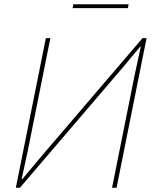

<svg xmlns="http://www.w3.org/2000/svg" viewBox="-20 -876 720 896"><path d="M54 0 194 -698H215L110 -174L81 -40H84L171 -144L645 -698H664L524 0H503L608 -524L637 -658H634L547 -554L73 0ZM319 -838 322 -856H580L577 -838Z"/></svg>

Font: IBM Plex Sans Thin
Style: Italic
Weight: 250
Italic angle: -11.31°
Designer: Mike Abbink, Paul van der Laan, Pieter van Rosmalen
Foundry: Bold Monday
Version: Version 3.201